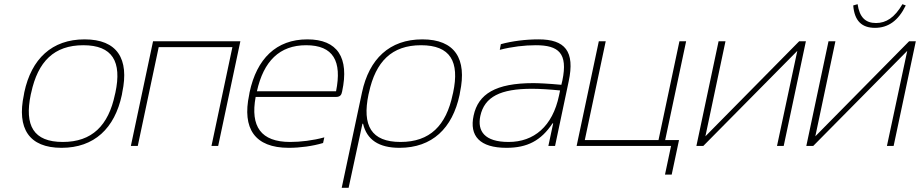

<svg xmlns="http://www.w3.org/2000/svg" viewBox="-20 -697 4394 917"><path d="M96 -256 94 -244C60 -84 118 9 274 9C430 9 528 -84 562 -244L564 -256C598 -416 540 -509 384 -509C228 -509 130 -416 96 -256ZM127 -246 129 -254C161 -403 238 -481 378 -481C517 -481 563 -403 531 -254L529 -246C498 -97 419 -19 280 -19C140 -19 96 -97 127 -246Z M605 0H638L738 -472H1090L990 0H1022L1128 -500H711Z M1614 -260C1649 -422 1592 -509 1448 -509C1299 -509 1206 -416 1172 -256L1170 -244C1136 -84 1196 9 1359 9C1413 9 1473 1 1523 -14L1529 -41C1475 -26 1415 -19 1366 -19C1226 -19 1175 -93 1201 -234H1584C1604 -234 1611 -243 1614 -260ZM1207 -261C1239 -405 1315 -481 1442 -481C1572 -481 1614 -405 1585 -261Z M2175 -244 2177 -256C2211 -416 2153 -509 1997 -509C1840 -509 1743 -415 1709 -256L1612 200H1645L1711 -106H1714C1732 -29 1790 9 1888 9C2044 9 2141 -84 2175 -244ZM1740 -246 1742 -254C1774 -403 1851 -481 1991 -481C2131 -481 2176 -403 2144 -254L2142 -246C2111 -97 2033 -19 1893 -19C1753 -19 1709 -97 1740 -246Z M2552 -509C2492 -509 2426 -501 2372 -486L2367 -459C2425 -474 2485 -481 2539 -481C2648 -481 2693 -443 2666 -313L2661 -292C2597 -298 2550 -300 2527 -300C2347 -300 2264 -248 2242 -145C2221 -48 2271 9 2399 9C2498 9 2564 -25 2619 -108H2622L2599 0H2631L2696 -308C2727 -453 2678 -509 2552 -509ZM2274 -143C2294 -235 2370 -273 2521 -273C2557 -273 2606 -270 2655 -265L2650 -241C2619 -93 2530 -19 2409 -19C2294 -19 2259 -71 2274 -143Z M2840 -500 2734 0H3151L3257 -500H3225L3125 -28H2773L2873 -500ZM3151 0H3185L3156 137H3188L3223 -28H3157Z M3306 0H3339L3788 -454L3691 0H3723L3829 -500H3797L3349 -46L3445 -500H3412Z M3831 0H3864L4313 -454L4216 0H4248L4354 -500H4322L3874 -46L3970 -500H3937ZM4055 -671 4076 -677C4085 -615 4113 -587 4164 -587C4212 -587 4253 -613 4290 -677L4306 -671C4270 -597 4221 -564 4159 -564C4096 -564 4061 -597 4055 -671Z"/></svg>

Font: LT Wave Text Thin Italic
Style: Regular
Weight: 100
Designer: Daniel Lyons
Version: Version 2.5 (Glyphs App)